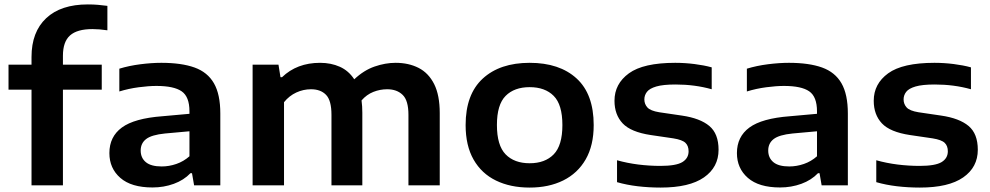

<svg xmlns="http://www.w3.org/2000/svg" viewBox="-20 -838 4477 868"><path d="M122.5 0V-432.5H18.5V-545.5H122.5V-580.5Q122.5 -693.5 188.8 -755.8Q255 -818 377 -818Q402 -818 422.8 -816.2Q443.5 -814.5 465.5 -811.5V-701Q429 -706.5 398 -706.5Q329 -706.5 296.8 -678Q264.5 -649.5 264.5 -586V-545.5H440V-432.5H264.5V0Z M669.5 9.5Q573.5 9.5 524 -33.8Q474.5 -77 474.5 -146Q474.5 -220 531 -261.5Q587.5 -303 714 -312.5L836.5 -323.5V-334.5Q836.5 -401 801.2 -425.2Q766 -449.5 687 -449.5Q652 -449.5 606.8 -443.5Q561.5 -437.5 519.5 -424.5V-527.5Q563.5 -541 614.5 -547.5Q665.5 -554 709.5 -554Q800.5 -554 859.5 -532.8Q918.5 -511.5 947.2 -461.5Q976 -411.5 976 -324.5V0H857.5L848 -55H841Q811 -23.5 765.8 -7Q720.5 9.5 669.5 9.5ZM616 -157.5Q616 -124.5 639.2 -105Q662.5 -85.5 711 -85.5Q744.5 -85.5 777.2 -96.8Q810 -108 836.5 -131.5V-244.5L726 -234.5Q665.5 -228.5 640.8 -209.5Q616 -190.5 616 -157.5Z M1122 0V-545.5H1239L1248 -489H1255Q1322.5 -554 1427 -554Q1476.5 -554 1516.2 -536.2Q1556 -518.5 1581.5 -479.5Q1625 -520.5 1673.5 -537.2Q1722 -554 1768.5 -554Q1827.5 -554 1872.5 -531Q1917.5 -508 1942.8 -457.8Q1968 -407.5 1968 -326.5V0H1826.5V-319Q1826.5 -384 1800.2 -409.2Q1774 -434.5 1730.5 -434.5Q1698 -434.5 1667.8 -422.5Q1637.5 -410.5 1614.5 -384Q1618 -358 1618 -328.5V0H1478.5V-319Q1478.5 -384 1454 -409.2Q1429.5 -434.5 1386 -434.5Q1351.5 -434.5 1319.5 -419.8Q1287.5 -405 1264 -376V0Z M2374.5 10Q2287.5 10 2222.2 -21.8Q2157 -53.5 2121 -116.5Q2085 -179.5 2085 -272.5Q2085 -411.5 2162.5 -482.8Q2240 -554 2374.5 -554Q2509.5 -554 2586.8 -483.2Q2664 -412.5 2664 -272.5Q2664 -180.5 2627.8 -117.5Q2591.5 -54.5 2526.2 -22.2Q2461 10 2374.5 10ZM2374.5 -100Q2444 -100 2483.2 -140.2Q2522.5 -180.5 2522.5 -272.5Q2522.5 -365 2483.2 -404.5Q2444 -444 2374.5 -444Q2305 -444 2265.8 -404.5Q2226.5 -365 2226.5 -273Q2226.5 -180.5 2265.8 -140.2Q2305 -100 2374.5 -100Z M2966.5 10Q2913 10 2862.8 4Q2812.5 -2 2769.5 -14.5V-113.5Q2816 -100.5 2865.8 -94.2Q2915.5 -88 2965.5 -88Q3036.5 -88 3064.8 -105.2Q3093 -122.5 3093 -154Q3093 -178.5 3078.8 -192.2Q3064.5 -206 3024 -212.5L2922 -227.5Q2832 -241 2795 -280.2Q2758 -319.5 2758 -382.5Q2758 -459 2823.2 -506.5Q2888.5 -554 3032.5 -554Q3076 -554 3119.5 -548.5Q3163 -543 3197.5 -533.5V-434.5Q3121 -456 3034 -456Q2977.5 -456 2947 -447Q2916.5 -438 2904.8 -422.8Q2893 -407.5 2893 -388.5Q2893 -367.5 2906.8 -352.2Q2920.5 -337 2960.5 -330.5L3062.5 -315.5Q3145 -303.5 3186.8 -268.5Q3228.5 -233.5 3228.5 -161Q3228.5 -82 3162.5 -36Q3096.5 10 2966.5 10Z M3506.5 9.5Q3410.5 9.5 3361 -33.8Q3311.5 -77 3311.5 -146Q3311.5 -220 3368 -261.5Q3424.5 -303 3551 -312.5L3673.5 -323.5V-334.5Q3673.5 -401 3638.2 -425.2Q3603 -449.5 3524 -449.5Q3489 -449.5 3443.8 -443.5Q3398.5 -437.5 3356.5 -424.5V-527.5Q3400.5 -541 3451.5 -547.5Q3502.5 -554 3546.5 -554Q3637.5 -554 3696.5 -532.8Q3755.5 -511.5 3784.2 -461.5Q3813 -411.5 3813 -324.5V0H3694.5L3685 -55H3678Q3648 -23.5 3602.8 -7Q3557.5 9.5 3506.5 9.5ZM3453 -157.5Q3453 -124.5 3476.2 -105Q3499.5 -85.5 3548 -85.5Q3581.5 -85.5 3614.2 -96.8Q3647 -108 3673.5 -131.5V-244.5L3563 -234.5Q3502.5 -228.5 3477.8 -209.5Q3453 -190.5 3453 -157.5Z M4138.5 10Q4085 10 4034.8 4Q3984.5 -2 3941.5 -14.5V-113.5Q3988 -100.5 4037.8 -94.2Q4087.5 -88 4137.5 -88Q4208.5 -88 4236.8 -105.2Q4265 -122.5 4265 -154Q4265 -178.5 4250.8 -192.2Q4236.5 -206 4196 -212.5L4094 -227.5Q4004 -241 3967 -280.2Q3930 -319.5 3930 -382.5Q3930 -459 3995.2 -506.5Q4060.5 -554 4204.5 -554Q4248 -554 4291.5 -548.5Q4335 -543 4369.5 -533.5V-434.5Q4293 -456 4206 -456Q4149.5 -456 4119 -447Q4088.5 -438 4076.8 -422.8Q4065 -407.5 4065 -388.5Q4065 -367.5 4078.8 -352.2Q4092.5 -337 4132.5 -330.5L4234.5 -315.5Q4317 -303.5 4358.8 -268.5Q4400.5 -233.5 4400.5 -161Q4400.5 -82 4334.5 -36Q4268.5 10 4138.5 10Z"/></svg>

Font: Encode Sans Expanded Expanded SemiBold
Style: Regular
Weight: 600
Width: 7
Designer: Multiple Designers
Foundry: Impallari Type
Version: Version 3.000; ttfautohint (v1.8.3) -l 8 -r 50 -G 200 -x 14 